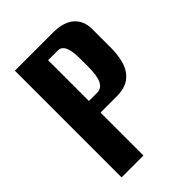

<svg xmlns="http://www.w3.org/2000/svg" viewBox="-180 -672 752 752"><g transform="rotate(-45 196.5 -295.5)"><path d="M41.9 0V-591H252.2Q311.2 -591 341.4 -564.7Q371.5 -538.5 371.5 -491.3V-388.5Q371.5 -349 361.7 -314.4Q351.8 -279.9 325.7 -258.8Q299.5 -237.7 251 -237.7H163V0ZM163 -302H208.4Q232.5 -302 244.3 -324.8Q256.1 -347.6 256.1 -401V-440.6Q256.1 -487.7 246.3 -507.8Q236.5 -528 217.1 -528H163Z"/></g></svg>

Font: Alumni Sans Thin
Style: Regular
Weight: 100
Designer: Robert E. Leuschke
Foundry: Robert E. Leuschke
Version: Version 1.018